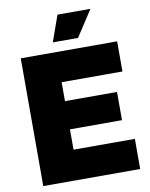

<svg xmlns="http://www.w3.org/2000/svg" viewBox="-99 -1007 845 1079"><g transform="rotate(-10 323.0 -467.5)"><path d="M59 0V-729H609V-557H220L262 -599V-130L220 -172H612V0ZM220 -288V-449H559V-288ZM252 -786 305 -935H493L396 -786Z"/></g></svg>

Font: Mona Sans ExtraLight Black
Style: Regular
Weight: 900
Version: Version 2.000